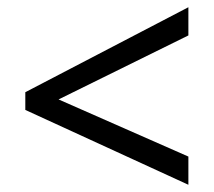

<svg xmlns="http://www.w3.org/2000/svg" viewBox="-20 -588 591 531"><path d="M50 -284V-333L501 -568V-490L142 -313L501 -155V-77Z"/></svg>

Font: binaryhoriontal115
Style: Book
Weight: 400
Designer: Jelle Bosma - Monotype Design Team
Foundry: Monotype Imaging Inc.
Version: Version 2.003